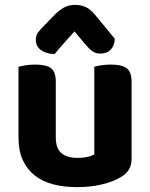

<svg xmlns="http://www.w3.org/2000/svg" viewBox="-20 -753 616 788"><path d="M520 -100Q520 -53 479 -28Q447 -8 400 3.5Q353 15 296 15Q242 15 198 3.5Q154 -8 122.5 -33Q91 -58 73.5 -96Q56 -134 56 -188V-479Q67 -482 85 -485Q103 -488 125 -488Q170 -488 189.5 -473Q209 -458 209 -416V-189Q209 -144 232 -124.5Q255 -105 297 -105Q323 -105 340.5 -109.5Q358 -114 367 -119V-479Q377 -482 395 -485Q413 -488 435 -488Q480 -488 500 -473Q520 -458 520 -416ZM286 -624Q273 -610 262.5 -598.5Q252 -587 242.5 -576Q233 -565 223.5 -554.5Q214 -544 204 -531Q169 -532 148 -547.5Q127 -563 127 -589Q127 -608 137 -621Q147 -634 167 -654L206 -694Q223 -711 242.5 -722Q262 -733 288 -733Q312 -733 332 -724Q352 -715 377 -684L451 -594Q451 -569 436 -551Q421 -533 391 -533Q373 -533 359 -543Q345 -553 331 -570Z"/></svg>

Font: Baloo 2
Style: Bold
Weight: 700
Designer: Sarang Kulkarni and Ek Type
Foundry: Ek Type
Version: Version 1.640;hotconv 1.0.111;makeotfexe 2.5.65597; ttfautoh